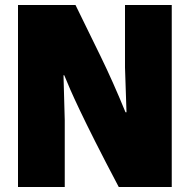

<svg xmlns="http://www.w3.org/2000/svg" viewBox="-20 -748 761 768"><path d="M52 -728H282Q334 -622 383 -521.5Q432 -421 482 -299H486L480 -478V-728H667V0H455Q398 -108 360.5 -182.5Q323 -257 299.5 -306.5Q276 -356 261.5 -389Q247 -422 237 -447H234L239 -267V0H52Z"/></svg>

Font: Murecho Black
Style: Regular
Weight: 900
Designer: Neil Summerour
Foundry: Positype
Version: Version 1.010; ttfautohint (v1.8.3)